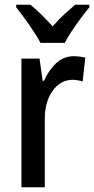

<svg xmlns="http://www.w3.org/2000/svg" viewBox="-20 -786 395 806"><path d="M290 -550Q301 -550 313.5 -548.5Q326 -547 338 -544L327 -444Q318 -447 306.5 -449Q295 -451 285 -451Q234 -451 200.5 -404Q167 -357 168 -281V0H70V-540H146L159 -447H165Q184 -491 215.5 -520.5Q247 -550 290 -550ZM150 -606Q133 -638 103.5 -680.5Q74 -723 48 -755V-766H108Q152 -730 201 -675Q226 -704 248 -724Q270 -744 295 -766H355V-755Q338 -735 318.5 -708.5Q299 -682 281 -655Q263 -628 252 -606Z"/></svg>

Font: Noto Sans Telugu Condensed Medium
Style: Regular
Weight: 500
Width: 3
Designer: Jelle Bosma - Monotype Design Team
Foundry: Monotype Imaging Inc.
Version: Version 2.005; ttfautohint (v1.8.4.7-5d5b)